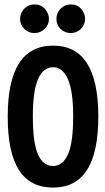

<svg xmlns="http://www.w3.org/2000/svg" viewBox="-20 -839 478 871"><path d="M221 12Q117 12 66 -67.5Q15 -147 15 -311Q15 -632 221 -632Q426 -632 426 -311Q426 -147 374.5 -67.5Q323 12 221 12ZM221 -86Q264 -86 288 -138Q312 -190 312 -312Q312 -426 288 -480Q264 -534 221 -534Q176 -534 152.5 -480Q129 -426 129 -312Q129 -190 152.5 -138Q176 -86 221 -86ZM136 -689Q109 -689 90 -708Q71 -727 71 -753Q71 -780 90 -799.5Q109 -819 136 -819Q166 -819 184 -798.5Q202 -778 202 -753Q202 -727 182.5 -708Q163 -689 136 -689ZM301 -689Q274 -689 255 -707.5Q236 -726 236 -753Q236 -780 255 -799.5Q274 -819 301 -819Q331 -819 348.5 -798.5Q366 -778 366 -753Q366 -727 347 -708Q328 -689 301 -689Z"/></svg>

Font: Inconsolata SemiCondensed ExtraBold
Style: Regular
Weight: 800
Width: 4
Monospace: yes
Designer: Raph Levien, Cyreal, Brenton Simpson
Foundry: Raph Levien, Cyreal, Google
Version: Version 3.100; ttfautohint (v1.8.4.7-5d5b)